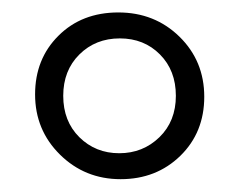

<svg xmlns="http://www.w3.org/2000/svg" viewBox="-20 -476 390 307"><path d="M261.2 -322.8Q261.2 -363.3 235.8 -388.9Q210.4 -414.6 171.6 -414.6Q132.8 -414.6 106.9 -388.9Q81.1 -363.3 81.1 -322.8Q81.1 -282.2 106.9 -256.6Q132.8 -231 170.7 -231Q208.5 -231 234.9 -256.6Q261.2 -282.2 261.2 -322.8ZM306.6 -321.3Q306.6 -264.2 268.3 -226.8Q230 -189.5 172.9 -189.5Q115.7 -189.5 75.9 -228.8Q36.1 -268.1 36.1 -325Q36.1 -381.8 73.5 -418.9Q110.8 -456.1 169.2 -456.1Q227.5 -456.1 267.1 -417.2Q306.6 -378.4 306.6 -321.3Z"/></svg>

Font: Yantramanav Light
Style: Regular
Weight: 300
Version: Version 1.001;PS 1.0;hotconv 1.0.72;makeotf.lib2.5.5900; ttf